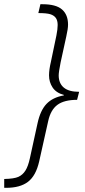

<svg xmlns="http://www.w3.org/2000/svg" viewBox="-40 -734 406 912"><path d="M162.1 -713.9Q226.1 -713.9 254.6 -689Q283.2 -664.1 283.2 -617.2Q283.2 -597.2 274.9 -561L248 -438Q238.8 -391.6 238.8 -376Q238.8 -338.4 262.9 -318.1Q287.1 -297.9 335.9 -297.9L326.2 -259.8Q265.1 -259.8 232.9 -236.1Q200.7 -212.4 189 -159.2L146 33.2Q130.4 101.1 93 129.6Q55.7 158.2 -11.2 158.2H-20V116.2Q26.9 115.2 47.4 106Q67.9 96.7 80.8 76.2Q93.8 55.7 102.1 17.1L138.2 -147.9Q151.4 -209.5 180.9 -240.5Q210.4 -271.5 263.2 -280.8V-283.2Q226.6 -293 209.7 -318.6Q192.9 -344.2 192.9 -376Q192.9 -402.8 201.7 -439.9L228 -565.9Q233.9 -595.7 233.9 -615.2Q233.9 -636.7 225.1 -648.9Q216.3 -661.1 198.7 -666.5Q181.2 -671.9 142.1 -671.9L151.9 -713.9Z"/></svg>

Font: CAA NEO Sans Light
Style: Italic
Weight: 300
Italic angle: -12°
Version: Version 1.10